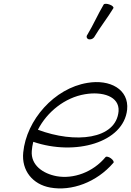

<svg xmlns="http://www.w3.org/2000/svg" viewBox="-20 -994 705 1033"><path d="M486 -793C518 -847 558 -897 590 -950C593 -955 585 -964 571 -969C556 -975 542 -975 538 -970C506 -916 482 -860 450 -807C443 -798 446 -787 456 -783C466 -780 479 -784 486 -793ZM590 -118C595 -122 589 -133 577 -142C566 -150 553 -154 548 -149C480 -67 375 -30 285 -46C210 -60 145 -106 151 -182C152 -198 155 -214 159 -231C385 -154 645 -227 664 -404C675 -513 572 -569 450 -548C272 -519 122 -348 105 -174C95 -76 156 -2 250 15C365 36 500 -13 590 -118ZM437 -487C531 -503 623 -476 618 -396C605 -243 383 -221 184 -296C233 -392 329 -469 437 -487Z"/></svg>

Font: Nupuram ExtraLight Oblique
Style: Regular
Weight: 200
Designer: Santhosh Thottingal (santhosh.thottingal@gmail.com)
Foundry: SMC
Version: Version 1.000